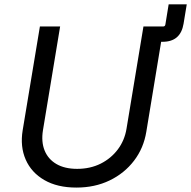

<svg xmlns="http://www.w3.org/2000/svg" viewBox="-20 -849 877 881"><path d="M628.9 -657.2 640.6 -727.5H728.5Q737.3 -727.5 738.8 -736.3L753.9 -829.1H836.9L822.3 -740.2Q815.4 -698.7 791.5 -678Q767.6 -657.2 725.6 -657.2ZM330.6 11.7Q243.2 11.7 183.6 -22.7Q124 -57.1 97.9 -116.7Q71.8 -176.3 84 -251L163.1 -727.5H255.9L177.2 -252Q168.5 -198.7 184.6 -158.7Q200.7 -118.7 238.8 -96.4Q276.9 -74.2 334 -74.2Q394 -74.2 441.9 -98.1Q489.7 -122.1 520.8 -163.6Q551.8 -205.1 560.5 -258.3L638.2 -727.5H731L651.4 -244.6Q639.2 -169.4 595 -111.6Q550.8 -53.7 482.9 -21Q415 11.7 330.6 11.7Z"/></svg>

Font: Inter
Style: Italic
Weight: 400
Italic angle: -9.3988°
Designer: Rasmus Andersson
Foundry: rsms
Version: Version 4.001;git-66647c0bb